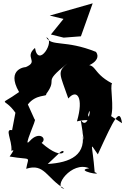

<svg xmlns="http://www.w3.org/2000/svg" viewBox="-20 -1030 756 1158"><path d="M636 -339 648 -323C671 -383 641 -508 656 -527C526 -595 570 -656 472 -633C476 -612 602 -657 559 -717C373 -792 290 -747 259 -805C316 -787 211 -615 191 -741C123 -682 218 -661 135 -625C141 -627 12 -619 95 -475C-34 -382 2 -452 73 -350L53 -245C6 -255 53 -187 49 -123C42 -109 85 -152 38 -86C176 -62 152 -94 138 -12C248 -48 261 45 368 108C294 102 413 -62 518 -15C422 -2 614 34 551 8C537 -170 515 -176 570 -99C672 -322 702 -382 716 -287ZM340 -109C385 -151 375 -41 231 -168C267 -195 216 -242 160 -180C111 -124 207 -321 189 -309L148 -400C197 -464 268 -446 258 -462C336 -568 226 -519 387 -648C322 -594 341 -585 392 -436C443 -496 487 -444 444 -298C521 -318 535 -286 511 -336C535 -425 516 -233 467 -306C483 -210 493 -125 472 -248C512 -92 399 -49 268 -41ZM363 -916 287 -822 364 -803 468 -811 539 -1010 280 -936Z"/></svg>

Font: Asimov Silicon
Style: Regular
Weight: 400
Designer: Google
Version: Version 2.000980; 2014